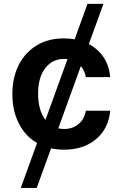

<svg xmlns="http://www.w3.org/2000/svg" viewBox="-20 -747 619 972"><path d="M165.8 204.5H85.2L167.6 -23.1Q108 -57.5 75.3 -122.2Q42.6 -186.8 42.6 -270.6Q42.6 -354 74.6 -417.4Q106.5 -480.8 165 -516.7Q223.4 -552.6 303.3 -552.6Q331.7 -552.6 358 -547.9L422.9 -727.3H503.6L429.7 -523.8Q476.6 -499.3 505 -456.1Q533.4 -413 537.6 -356.5H414.8Q408.7 -389.2 389.2 -412.3L275.2 -97.3Q289.4 -94.1 305 -94.1Q347.3 -94.1 377 -118.3Q406.6 -142.4 414.8 -186.4H537.6Q533 -128.6 503.6 -84.2Q474.1 -39.8 423.3 -14.6Q372.5 10.7 304 10.7Q269.5 10.7 238.6 3.9ZM210.2 -139.9 321.7 -447.8Q313.6 -448.9 305 -448.9Q245.7 -448.9 209.3 -402.2Q172.9 -355.5 172.9 -272.7Q172.9 -188.2 210.2 -139.9Z"/></svg>

Font: Linik Sans SemiBold
Style: Regular
Weight: 600
Designer: Rasmus Andersson (font), Cristiano Sobral (main changes)
Foundry: rsms
Version: Version 3.018;June 1, 2022;FontCreator 14.0.0.2814 64-bit; t